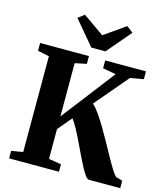

<svg xmlns="http://www.w3.org/2000/svg" viewBox="-139 -1090 1027 1194"><g transform="rotate(15 374.5 -492.5)"><path d="M33.5 0V-48.5L108 -61V-677.5L34 -693V-743H348.5V-693L274 -677.5V-334.5L538 -677.5L453 -692.5V-743H715.5V-692.5L630 -677.5L449 -464.5Q469.5 -446 493.2 -412Q517 -378 542 -336Q567 -294 591.2 -249.8Q615.5 -205.5 637.5 -166Q659.5 -126.5 677.2 -98.2Q695 -70 707 -60L749 -48V0H546.5Q536.5 0 523 -18.8Q509.5 -37.5 493 -68.5Q476.5 -99.5 458.5 -137.2Q440.5 -175 422 -213.8Q403.5 -252.5 385 -286.5Q366.5 -320.5 349.5 -343L274 -253V-61L354.5 -48V0ZM349 -798 217.5 -954 258 -985 394.5 -889.5 531 -985 572 -953 440 -798Z"/></g></svg>

Font: Merriweather 60pt ExtraBold
Style: Regular
Weight: 800
Version: Version 2.100